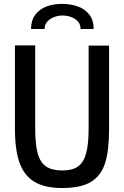

<svg xmlns="http://www.w3.org/2000/svg" viewBox="-20 -960 640 990"><path d="M57 -295.5V-726H161.5V-299Q161.5 -216 174.5 -169Q187.5 -122 217.8 -101.5Q248 -81 302 -81Q353 -81 382 -101.5Q411 -122 424 -169Q437 -216 437 -299V-725H542.5V-295.5Q542.5 -184 521.8 -118.8Q501 -53.5 448.8 -22Q396.5 9.5 300 9.5Q211 9.5 158 -22.2Q105 -54 81 -120.5Q57 -187 57 -295.5ZM463 -810.5H395.5Q395.5 -834 381.5 -849.5Q367.5 -865 346 -872.5Q324.5 -880 301.5 -880Q280.5 -880 259.5 -872.2Q238.5 -864.5 224.2 -848.8Q210 -833 210 -810.5H140Q140 -854.5 161.5 -883.5Q183 -912.5 219 -926.2Q255 -940 299.5 -940Q345 -940 382 -926.5Q419 -913 441 -884Q463 -855 463 -810.5Z"/></svg>

Font: JuliaMono Medium
Style: Regular
Weight: 500
Monospace: yes
Designer: cormullion
Foundry: corm
Version: Version 0.054; ttfautohint (v1.8.4)